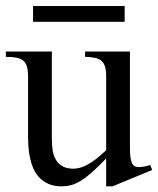

<svg xmlns="http://www.w3.org/2000/svg" viewBox="-20 -624 541 658"><path d="M365.7 14.6H343.8V-81.1Q315.4 -51.3 294.2 -32.7Q272.9 -14.2 255.6 -3.7Q238.3 6.8 223.1 10.7Q208 14.6 191.9 14.6Q166 14.6 147.2 6.6Q128.4 -1.5 115.5 -14.9Q102.5 -28.3 94.7 -45.9Q86.9 -63.5 82.8 -82.8Q78.6 -102.1 77.4 -122.1Q76.2 -142.1 76.2 -159.7V-359.9Q76.2 -381.8 72.3 -395.5Q68.4 -409.2 59.3 -416.5Q50.3 -423.8 35.6 -426.5Q21 -429.2 0 -429.2V-447.3H157.7V-147.9Q157.7 -128.9 160.2 -110.6Q162.6 -92.3 170.7 -77.9Q178.7 -63.5 193.4 -54.7Q208 -45.9 231.9 -45.9Q241.7 -45.9 253.2 -48.8Q264.6 -51.8 278.6 -59.1Q292.5 -66.4 308.6 -78.6Q324.7 -90.8 343.8 -109.4V-363.8Q343.8 -384.3 339.6 -396.7Q335.4 -409.2 326.7 -416.3Q317.9 -423.3 304.2 -426Q290.5 -428.7 271.5 -429.2V-447.3H425.3V-118.7Q425.3 -98.6 427 -85.7Q428.7 -72.8 432.4 -64.9Q436 -57.1 441.9 -54.2Q447.8 -51.3 455.6 -51.3Q462.4 -51.3 473.1 -53Q483.9 -54.7 494.6 -58.6L501.5 -41.5ZM93.3 -549.3V-603.5H407.2V-549.3Z"/></svg>

Font: Doulos SIL Eur
Style: Regular
Weight: 400
Designer: Walt Agee, Victor Gaultney, Peter Martin, Debbi Hosken, Becca Hirsbrunner
Foundry: SIL International
Version: Version 5.000